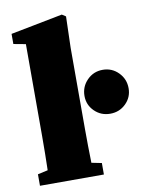

<svg xmlns="http://www.w3.org/2000/svg" viewBox="-82 -781 647 840"><g transform="rotate(-10 241.5 -360.5)"><path d="M27 0V-51L72 -61Q73 -99 73.5 -136Q74 -173 74 -210V-621L20 -631V-676L251 -721L268 -710L264 -571V-210Q264 -173 264.5 -135.5Q265 -98 266 -60L311 -51V0ZM385 -257Q344 -257 315.5 -285Q287 -313 287 -353Q287 -394 315.5 -423Q344 -452 385 -452Q426 -452 454.5 -423Q483 -394 483 -353Q483 -313 454.5 -285Q426 -257 385 -257Z"/></g></svg>

Font: Source Serif Pro Black
Style: Regular
Weight: 900
Designer: Frank Grießhammer
Foundry: Adobe Systems Incorporated
Version: Version 3.001;hotconv 1.0.111;makeotfexe 2.5.65597